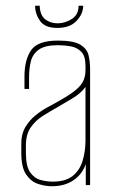

<svg xmlns="http://www.w3.org/2000/svg" viewBox="-20 -643 394 667"><path d="M160 4Q137 4 112.5 -4Q88 -12 71 -36.5Q54 -61 54 -112V-146Q54 -178 68.5 -202Q83 -226 103.5 -242.5Q124 -259 143.5 -269.5Q163 -280 172 -285Q212 -307 234.5 -323.5Q257 -340 267 -357.5Q277 -375 277 -400V-414Q277 -448 262.5 -463Q248 -478 226 -482Q204 -486 181 -486Q137 -486 115.5 -471Q94 -456 87.5 -431Q81 -406 81 -375V-334H65V-377Q65 -435 88 -468.5Q111 -502 181 -502Q235 -502 258.5 -488Q282 -474 287.5 -451.5Q293 -429 293 -402V0H278V-73Q266 -38 235.5 -17Q205 4 160 4ZM163 -12Q207 -12 231.5 -31Q256 -50 266.5 -83Q277 -116 277 -157V-341Q261 -319 233.5 -302.5Q206 -286 177 -269Q152 -255 127.5 -239.5Q103 -224 86.5 -200Q70 -176 70 -138V-112Q70 -65 85 -44Q100 -23 122 -17.5Q144 -12 163 -12ZM179 -546Q136 -546 119 -570.5Q102 -595 102 -623H118Q119 -590 137 -576Q155 -562 180 -562Q206 -562 229.5 -577Q253 -592 253 -623H269Q269 -595 246 -570.5Q223 -546 179 -546Z"/></svg>

Font: Alumni Sans Pinstripe
Style: Regular
Weight: 400
Designer: Robert E. Leuschke
Foundry: Robert E. Leuschke
Version: Version 1.010; ttfautohint (v1.8.4.7-5d5b)